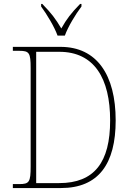

<svg xmlns="http://www.w3.org/2000/svg" viewBox="-20 -951 660 971"><path d="M271 -771H308C324 -816 363 -880 392 -918V-931H385C340 -885 317 -855 290 -807C262 -855 239 -885 194 -931H188V-918C216 -880 255 -816 271 -771ZM45 0H288C479 0 565 -123 565 -342C565 -572 470 -714 286 -714H45V-694H77C128 -694 135 -684 135 -607V-109C135 -30 128 -20 77 -20H45ZM279 -25H163V-689H280C457 -689 537 -554 537 -342C537 -131 458 -25 279 -25Z"/></svg>

Font: Noto Serif Sinhala SemiCondensed Thin
Style: Regular
Weight: 100
Width: 4
Designer: Jelle Bosma - Monotype Design Team
Foundry: Monotype Imaging Inc.
Version: Version 2.007